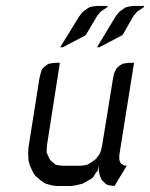

<svg xmlns="http://www.w3.org/2000/svg" viewBox="-20 -622 502 642"><path d="M74.2 -110.8 75.2 -128.9 111.8 -359.9 116.2 -377.9 119.1 -387.2 124 -395 133.8 -402.8 141.1 -408.2 149.9 -410.2 165 -412.1H180.2L137.2 -137.2L136.2 -120.1V-110.8L140.1 -103L146 -89.8L148.9 -85.9L159.2 -77.1L165 -71.8L172.9 -69.8L188 -67.9H250L266.1 -69.8L272.9 -71.8L282.2 -77.1L294.9 -85.9L299.8 -89.8L310.1 -103L314.9 -110.8L317.9 -120.1L321.8 -137.2L357.9 -359.9L361.8 -377.9L366.2 -387.2L371.1 -395L379.9 -402.8L389.2 -408.2L397 -410.2L412.1 -412.1H428.2L378.9 -103V-94.2V-89.8L380.9 -81.1L384.8 -75.2L393.1 -69.8L396 -68.8L403.8 -67.9L362.8 0L347.2 -2L338.9 -3.9L333 -7.8L323.2 -17.1L319.8 -21L314 -34.2L312 -43L310.1 -50.8L311 -67.9L306.2 -50.8L299.8 -43L291 -28.8L286.1 -24.9L272.9 -17.1L255.9 -7.8L231.9 -2L215.8 0H169.9L153.8 -2L132.8 -7.8L118.2 -17.1L98.1 -34.2L91.8 -43L80.1 -67.9L75.2 -85.9ZM181.2 -463.9 245.1 -567.9 254.9 -580.1 258.8 -584 271 -592.8 279.8 -598.1 288.1 -600.1 304.2 -602.1H339.8L338.9 -598.1L331.1 -592.8L317.9 -584L314 -580.1L304.2 -567.9L268.1 -506.8L264.2 -502.9L189.9 -463.9ZM304.2 -463.9 367.2 -567.9 377 -580.1 380.9 -584 393.1 -592.8 401.9 -598.1 411.1 -600.1 425.8 -602.1H461.9L460.9 -598.1L453.1 -592.8L439.9 -584L436 -580.1L425.8 -567.9L391.1 -506.8L386.2 -502.9L312 -463.9Z"/></svg>

Font: Petahja
Style: Italic
Weight: 400
Designer: T. Christopher White
Version: Version 1.1